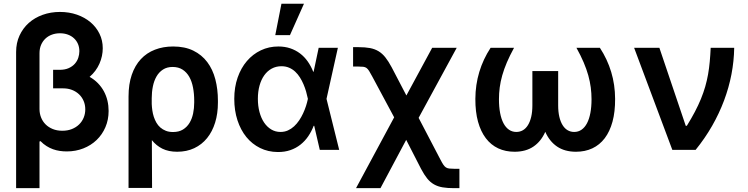

<svg xmlns="http://www.w3.org/2000/svg" viewBox="-20 -801 3997 1026"><path d="M300.4 -737.2Q349.1 -737.2 391 -722.7Q432.9 -708.1 463.6 -682.2Q494.3 -656.2 511.7 -620.7Q529.1 -585.2 529.1 -543.3Q529.1 -522.7 524.7 -501.8Q520.2 -480.8 511.5 -460.9Q502.8 -441.1 489.5 -423.1Q476.2 -405.2 458.8 -390.3Q484 -376.1 503.2 -356.4Q522.4 -336.6 535.2 -313Q547.9 -289.4 554.2 -262.8Q560.4 -236.2 560.4 -208.1Q560.4 -160.9 543.3 -121.3Q526.3 -81.7 496.3 -52.9Q466.3 -24.1 425.4 -8Q384.6 8.2 337 8.2Q318.2 8.2 299.5 5.5Q280.9 2.8 263.1 -3.6Q245.4 -9.9 228.5 -20.6Q211.6 -31.2 196.4 -46.9L191.1 -44.7V204.5H66.1V-523.1Q66.1 -571.4 84.2 -610.8Q102.3 -650.2 133.7 -678.3Q165.1 -706.3 208.1 -721.8Q251.1 -737.2 300.4 -737.2ZM298.7 -427.9Q326.7 -427.9 346.8 -436.8Q366.8 -445.7 379.6 -460Q392.4 -474.4 398.3 -492.2Q404.1 -509.9 404.1 -527.3Q404.1 -548.3 396.7 -565.9Q389.2 -583.5 375.5 -596.2Q361.9 -609 342.7 -616.1Q323.5 -623.2 300.4 -623.2Q277.3 -623.2 257.5 -615.9Q237.6 -608.7 222.8 -594.8Q208.1 -581 199.6 -561.3Q191.1 -541.5 191.1 -516.7V-218Q191.1 -194.6 199.4 -173.5Q207.7 -152.3 223.5 -136.5Q239.3 -120.7 261.9 -111.5Q284.4 -102.3 312.9 -102.3Q341.3 -102.3 364 -111.3Q386.7 -120.4 402.7 -136Q418.7 -151.6 427.2 -172.4Q435.7 -193.2 435.7 -216.6Q435.7 -241.1 426.8 -261.7Q418 -282.3 402.2 -297.2Q386.4 -312.1 364.9 -320.5Q343.4 -328.8 318.2 -328.8H263.8V-427.9Z M666.9 -285.5Q666.9 -351.2 684.1 -401.3Q701.3 -451.3 732.6 -484.9Q763.8 -518.5 807.9 -535.5Q851.9 -552.6 905.2 -552.6Q967.7 -552.6 1013 -530.4Q1058.2 -508.2 1087.5 -469.3Q1116.8 -430.4 1130.7 -377.3Q1144.5 -324.2 1144.5 -262.8V-252.8Q1144.5 -194.2 1129.6 -146Q1114.7 -97.7 1086.6 -63Q1058.6 -28.4 1018.1 -9.2Q977.6 9.9 926.8 9.9Q880.7 9.9 847.8 -6.4Q815 -22.7 791.5 -52.2L792.6 203.1H666.9ZM790.8 -245.4Q791.5 -228.7 794 -211.1Q796.5 -193.5 801.8 -177Q807.2 -160.5 815.7 -145.6Q824.2 -130.7 836.8 -119.7Q849.4 -108.7 866.1 -102.1Q882.8 -95.5 904.5 -95.5Q936.1 -95.5 957.7 -108.8Q979.4 -122.2 992.7 -144.2Q1006 -166.2 1011.9 -194.4Q1017.8 -222.7 1017.8 -252.8V-262.8Q1017.8 -300.1 1011.5 -332.9Q1005.3 -365.8 991.5 -390.3Q977.6 -414.8 955.6 -429Q933.6 -443.2 902.3 -443.2Q872.2 -443.2 850.9 -429.3Q829.5 -415.5 816.2 -392.2Q802.9 -369 796.9 -339Q790.8 -308.9 790.8 -276.6Z M1464.1 11.4Q1412.6 11 1369.9 -10.1Q1327.1 -31.2 1296.5 -68.7Q1266 -106.2 1248.9 -158.4Q1231.9 -210.6 1231.9 -272.7Q1231.9 -334.9 1249.8 -386.4Q1267.8 -437.9 1299.4 -474.8Q1331 -511.7 1373.9 -532.1Q1416.9 -552.6 1467.3 -552.6Q1502.1 -552.6 1531.1 -542.8Q1560 -533 1583.3 -515.4Q1606.5 -497.9 1624.1 -473Q1641.7 -448.2 1653.8 -417.6H1655.9L1682.9 -545.5H1785.5L1724.8 -272.7L1792.6 0H1688.9L1659.1 -128.6H1656.2Q1644.5 -98.4 1627 -72.6Q1609.4 -46.9 1585.6 -28.1Q1561.8 -9.2 1531.6 1.2Q1501.4 11.7 1464.1 11.4ZM1625 -274.1Q1621.4 -291.9 1615.8 -311.6Q1610.1 -331.3 1601.9 -350.5Q1593.8 -369.7 1582.7 -387.3Q1571.7 -404.8 1557.4 -418.1Q1543 -431.5 1524.7 -439.3Q1506.4 -447.1 1484 -447.1Q1455.3 -447.1 1431.8 -434.3Q1408.4 -421.5 1392 -398.4Q1375.7 -375.4 1366.8 -343.4Q1358 -311.4 1358 -273.1Q1358 -234.7 1366.7 -202.2Q1375.4 -169.7 1391.3 -146.1Q1407.3 -122.5 1429.5 -109.2Q1451.7 -95.9 1478.7 -95.9Q1500.4 -95.9 1518.5 -104Q1536.6 -112.2 1551.5 -125.9Q1566.4 -139.6 1578.5 -157.5Q1590.6 -175.4 1599.6 -195Q1608.7 -214.5 1615.1 -234.2Q1621.4 -253.9 1625 -271.3L1625.4 -272.7ZM1484 -781.2H1604.4L1529.5 -613.3H1451Z M2086.3 -174 1969.1 -392.4Q1959.2 -411.2 1952.4 -421.9Q1945.7 -432.5 1938.6 -437.7Q1931.5 -442.8 1921.7 -444.1Q1911.9 -445.3 1895.6 -445.3H1866.8V-549H1895.6Q1931.5 -549 1957 -544.2Q1982.6 -539.4 2002.7 -527.3Q2022.7 -515.3 2039.2 -494.5Q2055.8 -473.7 2072.8 -441.8L2151.6 -290.8L2289.4 -545.5H2420.5L2217 -171.2L2333.5 51.8Q2342.3 68.9 2348.9 78.8Q2355.5 88.8 2362.9 93.6Q2370.4 98.4 2380.5 99.6Q2390.6 100.9 2406.6 100.9H2435V204.5H2406.6Q2371.1 204.5 2345.2 200.1Q2319.2 195.7 2299 184.1Q2278.8 172.6 2262.6 152.5Q2246.4 132.5 2229.8 100.9L2150.6 -53.6L2013.1 204.5H1882.5Z M2726.9 -545.5Q2704.2 -503.9 2688.7 -467.7Q2673.3 -431.5 2663.9 -398.3Q2654.5 -365.1 2650.4 -333.6Q2646.3 -302.2 2646.3 -270.6Q2646.3 -229.8 2652.5 -197.3Q2658.7 -164.8 2670.6 -142.2Q2682.5 -119.7 2699.9 -107.8Q2717.3 -95.9 2739.3 -95.9Q2758.5 -95.9 2774.3 -105.1Q2790.1 -114.3 2801.3 -132.5Q2812.5 -150.6 2818.7 -177Q2824.9 -203.5 2824.9 -237.9V-421.2H2962.7V-237.9Q2962.7 -203.5 2968.9 -177Q2975.1 -150.6 2986.3 -132.5Q2997.5 -114.3 3013.3 -105.1Q3029.1 -95.9 3048.3 -95.9Q3070.3 -95.9 3087.5 -107.8Q3104.8 -119.7 3116.7 -142.2Q3128.6 -164.8 3134.8 -197.3Q3141 -229.8 3141 -270.6Q3141 -302.2 3136.9 -333.6Q3132.8 -365.1 3123.6 -398.3Q3114.3 -431.5 3098.9 -467.7Q3083.5 -503.9 3060.4 -545.5H3185.7Q3225.5 -484.7 3246.1 -416.4Q3266.7 -348 3267 -272.7Q3267.4 -203.5 3253 -150.7Q3238.6 -98 3211.5 -62.3Q3184.3 -26.6 3145.4 -8.3Q3106.5 9.9 3057.9 9.9Q2997.9 9.9 2957 -17.8Q2916.2 -45.5 2893.8 -96.6Q2871.4 -45.5 2830.6 -17.8Q2789.8 9.9 2729.8 9.9Q2681.1 9.9 2642.2 -8.3Q2603.3 -26.6 2576.2 -62.3Q2549 -98 2534.4 -150.7Q2519.9 -203.5 2520.2 -272.7Q2520.6 -348 2541.2 -416.4Q2561.8 -484.7 2601.6 -545.5Z M3368.6 -545.5H3503.6L3644.5 -128.6H3650.2Q3674.7 -168.3 3693.4 -203.8Q3712 -239.3 3725.7 -272.7Q3739.3 -306.1 3748.6 -338.2Q3757.8 -370.4 3763.7 -403.4Q3769.5 -436.4 3772.7 -471.6Q3775.9 -506.7 3777.7 -545.5H3903.4Q3902.3 -474.8 3888.7 -403.8Q3875 -332.7 3849.1 -263.7Q3823.2 -194.6 3785.2 -128.2Q3747.2 -61.8 3697.1 0H3572.8Z"/></svg>

Font: Interop SemBd
Style: Regular
Weight: 600
Designer: Rasmus Andersson, Google, Jang Haemin
Foundry: jhaemin
Version: Version 1.008